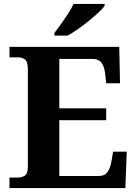

<svg xmlns="http://www.w3.org/2000/svg" viewBox="-20 -951 693 971"><path d="M28 0V-53H70Q91 -53 106 -63Q121 -73 121 -113V-596Q121 -639 106.5 -650Q92 -661 70 -661H28V-714H583L587 -530H517L512 -577Q508 -614 493.5 -633.5Q479 -653 448 -653H280V-403H517V-343H280V-61H480Q510 -61 524.5 -82.5Q539 -104 544 -137L552 -184H621L614 0ZM255 -784Q270 -803 288.5 -829Q307 -855 324.5 -882Q342 -909 352 -931H509V-921Q500 -908 478.5 -888Q457 -868 430 -846Q403 -824 375 -804.5Q347 -785 323 -771H255Z"/></svg>

Font: NotoSerif-Bold
Style: Regular
Weight: 700
Designer: Monotype Design Team
Foundry: Monotype Imaging Inc.
Version: Version 2.007; ttfautohint (v1.8) -l 8 -r 50 -G 200 -x 14 -D